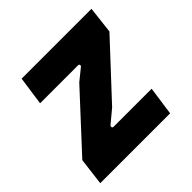

<svg xmlns="http://www.w3.org/2000/svg" viewBox="-138 -633 756 756"><g transform="rotate(-45 239.5 -255.0)"><path d="M9 0 23 -114 231 -339 278 -377Q283 -381 282 -385.5Q281 -390 275 -390H64L81 -510H470L457 -397L253 -178L199 -133Q195 -129 196.5 -124.5Q198 -120 203 -120H415L398 0Z"/></g></svg>

Font: Finlandica
Style: Italic
Weight: 400
Italic angle: -8°
Designer: Niklas Ekholm, Juho Hiilivirta, Jaakko Suomalainen
Foundry: Helsinki Type Studio
Version: Version 1.064